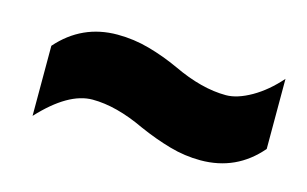

<svg xmlns="http://www.w3.org/2000/svg" viewBox="-41 -534 581 363"><g transform="rotate(15 250.0 -352.5)"><path d="M243.2 -289.1Q186.5 -315.9 140.1 -315.9Q92.8 -315.9 38.1 -256.8V-394Q84.5 -446.8 153.8 -446.8Q186 -446.8 216.6 -438.2Q247.1 -429.7 276.9 -416Q333.5 -389.2 380.9 -389.2Q402.8 -389.2 430.2 -404.8Q457.5 -420.4 481.9 -448.2V-311Q436.5 -257.8 366.2 -257.8Q335.4 -257.8 305.4 -266.4Q275.4 -274.9 243.2 -289.1Z"/></g></svg>

Font: Open Sans Condensed ExtraBold
Style: Italic
Weight: 800
Width: 3
Italic angle: -12°
Designer: Monotype Design Team
Foundry: Monotype Imaging Inc.
Version: Version 3.003; ttfautohint (v1.8.4)